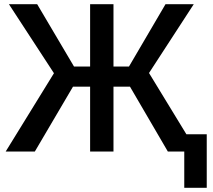

<svg xmlns="http://www.w3.org/2000/svg" viewBox="-20 -731 1025 926"><path d="M789.6 0H868.7V174.8H977.1V-83.5H878.9L698.7 -378.9L914.6 -710.9H778.3L602.1 -410.2H527.3V-710.9H414.6V-410.2H336.9L159.2 -710.9H22.9L240.2 -377.9L7.3 0H147.9L332 -313H414.6V0H527.3V-313H606.9Z"/></svg>

Font: Bert Sans Medium
Style: Regular
Weight: 500
Designer: Christian Robertson (Google), Cristiano Sobral
Foundry: Google, Cristiano Sobral
Version: Version 3.101